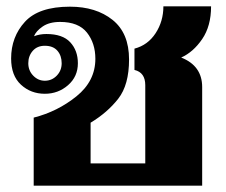

<svg xmlns="http://www.w3.org/2000/svg" viewBox="-20 -584 711 604"><path d="M86 -214Q161 -233 220.5 -281Q280 -329 280 -399Q280 -448 253.5 -481.5Q227 -515 169 -515Q135 -515 114 -500.5Q93 -486 87 -470Q105 -477 126 -477Q177 -477 201 -451Q225 -425 225 -385Q225 -343 194 -316Q163 -289 121 -289Q77 -289 46 -317.5Q15 -346 15 -400Q15 -468 58.5 -515.5Q102 -563 200 -563Q282 -563 334 -521.5Q386 -480 386 -397Q386 -317 352 -273.5Q318 -230 265 -198V-70H437V-316Q437 -356 403 -364V-431Q445 -442 469.5 -479.5Q494 -517 494 -564H644Q644 -502 616 -461Q588 -420 550 -403Q616 -377 616 -310V0H86ZM174 -385Q174 -409 160.5 -424.5Q147 -440 121 -440Q97 -440 83 -424Q69 -408 69 -385Q69 -362 84.5 -346Q100 -330 121 -330Q143 -330 158.5 -346Q174 -362 174 -385Z"/></svg>

Font: Taviraj Bold
Style: Regular
Weight: 700
Designer: Katatrad Team
Foundry: CadsonDemak
Version: Version 1.030